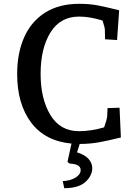

<svg xmlns="http://www.w3.org/2000/svg" viewBox="-20 -740 725 1007"><path d="M403 152Q403 120 345 118L334 109L355 13Q216 0 143 -97.5Q70 -195 70 -352Q70 -462 107 -545Q144 -628 217 -674Q290 -720 395 -720Q450 -720 494 -711.5Q538 -703 605 -686L594 -530L531 -534L530 -584Q530 -594 518 -632Q452 -653 395 -653Q296 -653 244.5 -569.5Q193 -486 193 -353Q193 -221 244.5 -136.5Q296 -52 394 -52Q458 -52 526 -72Q540 -112 542 -126L544 -173L607 -175L614 -19Q550 -3 501 6Q452 15 398 15L384 59Q424 71 444 93Q464 115 464 143Q464 163 452.5 184Q441 205 421 220Q385 247 317 247L309 210Q349 208 376 191.5Q403 175 403 152Z"/></svg>

Font: Andada Pro SemiBold
Style: Regular
Weight: 600
Designer: Carolina Giovagnoli
Foundry: Huerta Tipografica
Version: Version 3.005